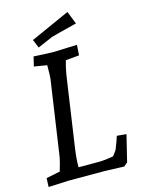

<svg xmlns="http://www.w3.org/2000/svg" viewBox="-133 -974 784 1056"><g transform="rotate(-15 259.5 -446.5)"><path d="M196 -57H309Q346 -57 395 -66Q418 -95 420 -103Q439 -151 444 -170L498 -165L461 -14L440 4Q349 0 330 0H123L9 5L11 -45L90 -61Q105 -111 110 -137L173 -568Q175 -585 175 -644L102 -656L115 -710Q206 -705 226 -705L362 -710L358 -651L281 -644Q267 -596 259 -538L205 -167Q196 -106 196 -57ZM358 -898 387 -825Q259 -793 240 -787L155 -750L135 -798Z"/></g></svg>

Font: Andada SC
Style: Italic
Weight: 400
Italic angle: -8.29999°
Designer: Carolina Giovagnoli
Foundry: Carolina Giovagnoli
Version: Version 1.003